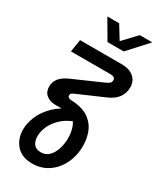

<svg xmlns="http://www.w3.org/2000/svg" viewBox="-227 -775 892 1067"><g transform="rotate(30 218.5 -241.5)"><path d="M174.4 217.2Q107.2 217.2 71.9 177Q36.6 136.8 36.6 77.6Q36.6 37 55 -7.2Q73.4 -51.4 113.7 -91.2Q154 -131 219.2 -157.6L253.6 -99.8Q212.6 -83.2 183.5 -55.3Q154.4 -27.4 139.5 5.2Q124.6 37.8 124.6 70.4Q124.6 100.8 139 119.9Q153.4 139 185.2 139Q216.2 139 236.6 118.3Q257 97.6 267.4 64.7Q277.8 31.8 277.8 -4.2Q277.8 -41 267.1 -72.2Q256.4 -103.4 234.2 -117.6Q225.4 -124.6 207.6 -127.3Q189.8 -130 174.6 -130H122.6Q88.2 -130 65.5 -148.7Q42.8 -167.4 42.8 -200.8Q42.8 -231.4 60.9 -254.4Q79 -277.4 117.8 -294.6L303.4 -376.2Q320.4 -383.8 327.5 -390.9Q334.6 -398 334.6 -408.8Q334.6 -430.6 305 -430.6H50.2L62.6 -510H332.4Q379.6 -510 407.8 -486Q436 -462 436 -421.4Q436 -386.2 416.3 -357.5Q396.6 -328.8 353.8 -310L186.6 -237.4Q175.8 -232.8 169.5 -227.9Q163.2 -223 163.2 -213.8Q163.2 -198 187.8 -196.2L216.6 -194.4Q274.4 -186.6 308.3 -159.2Q342.2 -131.8 356.7 -92.4Q371.2 -53 371.2 -7Q371.2 34.8 358.3 74.9Q345.4 115 320.1 146.9Q294.8 178.8 258.3 198Q221.8 217.2 174.4 217.2ZM200.2 -577 128.2 -700H204L256.2 -615.2L336.2 -700H416.4L304.4 -577Z"/></g></svg>

Font: MuseoModerno Thin
Style: Italic
Weight: 100
Italic angle: -9°
Designer: Pablo Cosgaya, Héctor Gatti, Marcela Romero, and the Authors of The MuseoModerno Project.
Foundry: Omnibus-Type Team
Version: Version 1.003